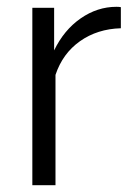

<svg xmlns="http://www.w3.org/2000/svg" viewBox="-20 -544 391 564"><path d="M335 -461Q266 -459 215 -423Q164 -387 143 -324V0H75V-521H139V-396Q168 -456 217 -490Q266 -524 322 -524Q330 -524 335 -523Z"/></svg>

Font: Oxford Sans
Style: Regular
Weight: 400
Designer: Matt McInerney, Pablo Impallari, Rodrigo Fuenzalida
Foundry: Matt McInerney, Pablo Impallari, Rodrigo Fuenzalida
Version: Version 3.000g; ttfautohint (v1.5) -l 8 -r 28 -G 28 -x 14 -D